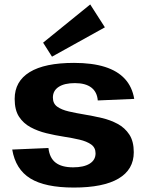

<svg xmlns="http://www.w3.org/2000/svg" viewBox="-20 -834 660 864"><path d="M312 10Q183 10 116.5 -31Q50 -72 35 -161L198 -168Q203 -123 230.5 -102Q258 -81 309 -81Q357 -81 383.5 -97.5Q410 -114 410 -144Q410 -170 390 -184Q370 -198 338 -205.5Q306 -213 267 -219Q228 -225 189 -234.5Q150 -244 117.5 -261.5Q85 -279 65.5 -309Q46 -339 46 -389Q46 -468 113.5 -509.5Q181 -551 313 -551Q395 -551 452 -533Q509 -515 542 -479Q575 -443 584 -389L420 -382Q417 -420 391 -440Q365 -460 317 -460Q270 -460 244 -443Q218 -426 218 -395Q218 -368 237.5 -354Q257 -340 289.5 -332.5Q322 -325 361 -318.5Q400 -312 438.5 -303Q477 -294 509.5 -276.5Q542 -259 562 -228.5Q582 -198 582 -149Q582 -71 513.5 -30.5Q445 10 312 10ZM452 -711 214 -579 174 -642 386 -814Z"/></svg>

Font: Pathway Extreme
Style: Bold
Weight: 700
Designer: Eduardo Rodriguez Tunni
Foundry: Eduardo Rodriguez Tunni
Version: Version 1.001;gftools[0.9.26]